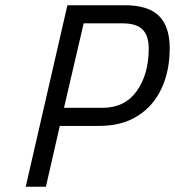

<svg xmlns="http://www.w3.org/2000/svg" viewBox="-20 -712 667 732"><path d="M237 -692H456Q545 -692 586 -651.5Q627 -611 627 -528Q627 -441 595.5 -374Q564 -307 504 -269.5Q444 -232 359 -232H208L155 0H78ZM371 -301Q456 -301 501.5 -365Q547 -429 547 -527Q547 -576 523.5 -599.5Q500 -623 447 -623H299L224 -301Z"/></svg>

Font: Cairo
Style: Italic
Weight: 400
Italic angle: -13°
Designer: Mohamed Gaber, Accademia di Belle Arti di Urbino and others
Foundry: Kief Type Foundry, Accademia di Belle Arti di Urbino and others
Version: Version 3.011